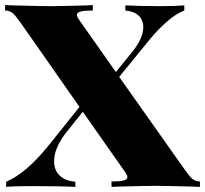

<svg xmlns="http://www.w3.org/2000/svg" viewBox="-26 -729 800 749"><path d="M754 -21V0Q740 0 731 -1Q617 -4 583 -4Q545 -4 431 -1Q422 0 409 0V-21Q442 -21 456.5 -25Q471 -29 471 -38Q471 -45 464 -55L297 -293L236 -217Q185 -153 185 -100Q185 -65 207 -44Q229 -23 268 -20V0Q211 -3 95 -3Q31 -3 -2 0V-20Q76 -53 164 -162L284 -312L56 -638Q35 -668 24 -677.5Q13 -687 -6 -688V-709Q9 -709 19 -708Q136 -705 175 -705Q209 -705 314 -708Q323 -709 336 -709V-688Q303 -688 288.5 -684Q274 -680 274 -671Q274 -664 281 -654L426 -448L483 -518Q533 -577 533 -623Q533 -651 515 -668Q497 -685 463 -688V-708Q520 -705 596 -705Q660 -705 693 -708V-688Q661 -676 625 -644.5Q589 -613 558 -575L439 -429L692 -71Q713 -41 724 -31.5Q735 -22 754 -21Z"/></svg>

Font: Playfair Display SC Black
Style: Regular
Weight: 900
Designer: Claus Eggers Sørensen
Foundry: Claus Eggers Sørensen
Version: Version 1.200; ttfautohint (v1.6)